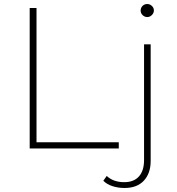

<svg xmlns="http://www.w3.org/2000/svg" viewBox="-20 -740 882 957"><path d="M128 -700H162V-31H572V0H128ZM495 161 512 137Q545 168 599 168Q647 168 672.5 139.5Q698 111 698 58V-519H731V62Q731 124 697 160.5Q663 197 601 197Q569 197 541 188Q513 179 495 161ZM681 -687Q681 -701 690.5 -710.5Q700 -720 714 -720Q727 -720 737 -710.5Q747 -701 747 -688Q747 -675 737 -665Q727 -655 714 -655Q701 -655 691 -664.5Q681 -674 681 -687Z"/></svg>

Font: Montserrat Alternates ExLight
Style: Regular
Weight: 275
Designer: Julieta Ulanovsky
Foundry: Julieta Ulanovsky
Version: Version 7.200